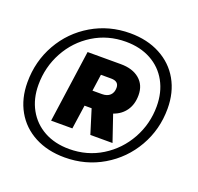

<svg xmlns="http://www.w3.org/2000/svg" viewBox="-125 -846 1025 993"><g transform="rotate(20 387.0 -350.0)"><path d="M743 -409Q743 -294 688 -198Q633 -102 538 -46Q443 10 328 10Q234 10 163 -27.5Q92 -65 53.5 -133Q15 -201 15 -290Q15 -406 69.5 -502Q124 -598 219 -654Q314 -710 429 -710Q523 -710 594.5 -672Q666 -634 704.5 -566Q743 -498 743 -409ZM686 -401Q686 -478 653.5 -537Q621 -596 561.5 -628.5Q502 -661 423 -661Q324 -661 244 -611.5Q164 -562 118.5 -478.5Q73 -395 73 -297Q73 -221 105.5 -162.5Q138 -104 197 -71.5Q256 -39 335 -39Q434 -39 514 -88.5Q594 -138 640 -221Q686 -304 686 -401ZM578 -423Q578 -373 554 -338.5Q530 -304 487 -289L536 -145H414L373 -277H334L315 -145H198L254 -543H437Q502 -543 540 -511Q578 -479 578 -423ZM346 -364H398Q427 -364 442.5 -379Q458 -394 458 -420Q458 -456 415 -456H359Z"/></g></svg>

Font: Krub
Style: Bold Italic
Weight: 700
Italic angle: -8°
Designer: Ekaluck Peanpanawate
Foundry: Cadson Demak Co.,Ltd.
Version: Version 1.000; ttfautohint (v1.6)